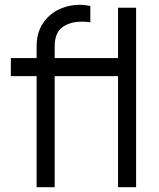

<svg xmlns="http://www.w3.org/2000/svg" viewBox="-20 -777 662 797"><path d="M132 0H207V-461H470V0H545V-745H470V-536H207V-584Q207 -641 239 -664Q271 -687 319 -687Q324 -687 336 -686.5Q348 -686 355 -684V-752Q347 -754 334 -755.5Q321 -757 311 -757Q264 -757 223 -737Q182 -717 157 -678.5Q132 -640 132 -584V-536H25V-461H132Z"/></svg>

Font: Plus Jakarta Sans
Style: Regular
Weight: 400
Designer: Gumpita Rahayu
Foundry: Tokotype
Version: Version 2.004; ttfautohint (v1.8.3)